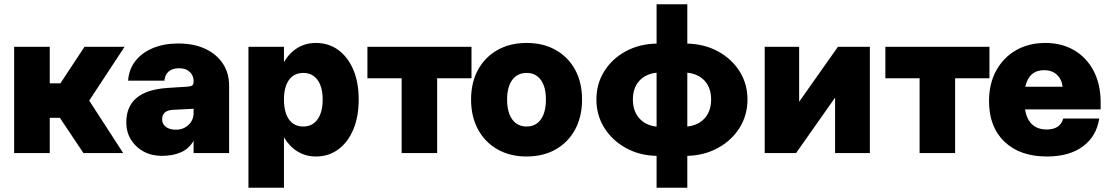

<svg xmlns="http://www.w3.org/2000/svg" viewBox="-20 -720 5226 903"><path d="M46.5 -500H214V-328H264L377.5 -500H566L399.5 -247L559.5 0H372.5L261.5 -166H214V0H46.5Z M1057.5 -317V0H890.5V-58Q869 -20.5 831 -3.8Q793 13 741.5 13Q693 13 655.2 -7.5Q617.5 -28 595.8 -63.5Q574 -99 574 -144.5Q574 -294 768.5 -306.5L862.5 -312.5Q878 -313.5 884.2 -318.2Q890.5 -323 890.5 -334.5V-339.5Q890.5 -364.5 872.5 -381.8Q854.5 -399 823 -399Q760 -399 753 -340.5H582.5Q586 -393.5 616.5 -432.8Q647 -472 699 -493.8Q751 -515.5 819 -515.5Q891 -515.5 944.5 -490.8Q998 -466 1027.8 -421.5Q1057.5 -377 1057.5 -317ZM742.5 -158.5Q742.5 -136.5 760.2 -123.2Q778 -110 807 -110Q842.5 -110 866.5 -132.5Q890.5 -155 890.5 -188.5V-208.5L794 -203.5Q742.5 -201 742.5 -158.5Z M1148.5 -500H1315.5V-428Q1340.5 -471 1379 -494.5Q1417.5 -518 1465.5 -518Q1526 -518 1571.2 -484.8Q1616.5 -451.5 1641.8 -391.8Q1667 -332 1667 -252Q1667 -171.5 1641.8 -111.2Q1616.5 -51 1571.2 -17.5Q1526 16 1465.5 16Q1417.5 16 1379 -7.8Q1340.5 -31.5 1315.5 -74.5V163H1148.5ZM1497.5 -252Q1497.5 -311.5 1473.2 -344.2Q1449 -377 1406.5 -377Q1363 -377 1339.2 -344.2Q1315.5 -311.5 1315.5 -252Q1315.5 -191.5 1339.2 -158.2Q1363 -125 1406.5 -125Q1449 -125 1473.2 -158.2Q1497.5 -191.5 1497.5 -252Z M2197.5 -500V-352H2036V0H1869V-352H1708V-500Z M2195.5 -252Q2195.5 -332 2228.2 -391.8Q2261 -451.5 2319.8 -484.8Q2378.5 -518 2457 -518Q2535 -518 2593.8 -484.8Q2652.5 -451.5 2685 -391.8Q2717.5 -332 2717.5 -252Q2717.5 -171.5 2685 -111.2Q2652.5 -51 2593.8 -17.5Q2535 16 2457 16Q2378.5 16 2319.8 -17.5Q2261 -51 2228.2 -111.2Q2195.5 -171.5 2195.5 -252ZM2547.5 -252Q2547.5 -311.5 2523.5 -344.2Q2499.5 -377 2457 -377Q2413.5 -377 2389.2 -344.2Q2365 -311.5 2365 -252Q2365 -191.5 2389.2 -158.2Q2413.5 -125 2457 -125Q2499.5 -125 2523.5 -158.2Q2547.5 -191.5 2547.5 -252Z M2785 -252Q2785 -326 2822 -385Q2859 -444 2923 -478.8Q2987 -513.5 3068 -515V-700H3212.5V-515Q3293.5 -513 3357.5 -478Q3421.5 -443 3458.5 -384.2Q3495.5 -325.5 3495.5 -252Q3495.5 -178.5 3458.5 -119.2Q3421.5 -60 3357.2 -24.5Q3293 11 3212.5 13V163H3068V13Q2987.5 11.5 2923.5 -24Q2859.5 -59.5 2822.2 -118.8Q2785 -178 2785 -252ZM2956.5 -252Q2956.5 -197.5 2986.5 -163.8Q3016.5 -130 3068 -124.5V-378Q3016 -372.5 2986.2 -339.2Q2956.5 -306 2956.5 -252ZM3324.5 -252Q3324.5 -306 3294.8 -339.2Q3265 -372.5 3212.5 -378V-125Q3264.5 -130.5 3294.5 -164.2Q3324.5 -198 3324.5 -252Z M3738.5 -500V-241.5L3921 -500H4071V0H3907.5V-261L3724 0H3576.5V-500Z M4633.5 -500V-352H4472V0H4305V-352H4144V-500Z M4631.5 -244.5Q4631.5 -326 4665 -387.5Q4698.5 -449 4758.2 -483.5Q4818 -518 4896.5 -518Q4973 -518 5031.5 -484Q5090 -450 5123.2 -387Q5156.5 -324 5156.5 -238V-205.5H4800.5Q4817.5 -111 4902.5 -111Q4966.5 -111 4980.5 -162.5H5150Q5136.5 -78 5072.5 -31Q5008.5 16 4904 16Q4777 16 4704.2 -53.5Q4631.5 -123 4631.5 -244.5ZM4891 -390Q4819.5 -390 4802 -312H4977.5Q4973.5 -348 4950.2 -369Q4927 -390 4891 -390Z"/></svg>

Font: Overused Grotesk ExtraBold
Style: Regular
Weight: 800
Version: Version 0.004